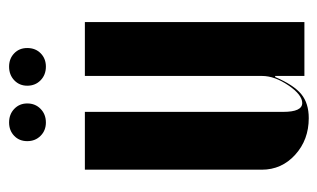

<svg xmlns="http://www.w3.org/2000/svg" viewBox="-162 -544 716 433"><g transform="rotate(-90 196.5 -328.0)"><path d="M136.2 -666Q154.8 -666 167 -654.3Q179.2 -642.6 179.2 -625Q179.2 -606.9 167 -595Q154.8 -583 136.2 -583Q118.2 -583 106.2 -595Q94.2 -606.9 94.2 -625Q94.2 -643.1 106.2 -654.5Q118.2 -666 136.2 -666ZM219.2 -625Q219.2 -642.6 231.4 -654.3Q243.7 -666 262.2 -666Q280.3 -666 292.2 -654.5Q304.2 -643.1 304.2 -625Q304.2 -606.4 292.2 -594.7Q280.3 -583 262.2 -583Q243.7 -583 231.4 -595Q219.2 -606.9 219.2 -625ZM238.8 -65.9Q220.7 -23.9 200.2 -7.1Q179.7 9.8 146 9.8Q97.2 9.8 63.5 -20.8Q29.8 -51.3 29.8 -96.2V-495.1H160.2V-47.9Q160.2 -4.9 180.2 -4.9Q198.7 -4.9 220 -36.1Q241.2 -67.4 241.2 -95.2V-495.1H362.8V0H241.2V-65.9Z"/></g></svg>

Font: Moniqa Black Display
Style: Regular
Weight: 900
Designer: Rajesh Rajput
Foundry: Rajesh Rajput
Version: Version 1.000